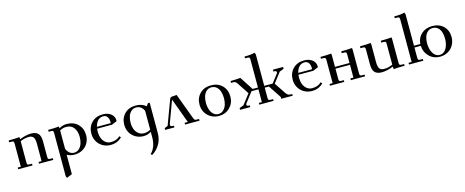

<svg xmlns="http://www.w3.org/2000/svg" viewBox="-47 -1613 6743 2783"><g transform="rotate(-15 3324.5 -221.5)"><path d="M22 -411.1V-439Q115.2 -439 185.1 -445.8L188 -418V-414.1Q284.7 -452.1 361.8 -452.1Q431.6 -452.1 465.8 -416.5Q500 -380.9 500 -294.9V-65.9Q500 -41 507.1 -33.4Q514.2 -25.9 539.1 -25.9H574.2V0H360.8V-25.9H405.8V-290Q405.8 -330.1 398.7 -355.7Q391.6 -381.3 377.4 -393.3Q363.3 -405.3 348.6 -409.2Q334 -413.1 312 -413.1Q260.7 -413.1 188 -384.8V-65.9Q188 -41 195.1 -33.4Q202.1 -25.9 227.1 -25.9H262.2V0H47.9V-25.9H94.2V-371.1Q94.2 -396 87.2 -403.6Q80.1 -411.1 55.2 -411.1Z M614.7 -411.1V-439Q708 -439 777.8 -445.8L780.8 -418Q832.5 -452.1 894.5 -452.1Q999 -452.1 1063 -388.2Q1127 -324.2 1127 -223.1Q1127 -160.2 1098.4 -107.9Q1069.8 -55.7 1016.1 -24.4Q962.4 6.8 894.5 6.8Q832 6.8 780.8 -21V270L698.7 303.2L687 274.9V-371.1Q687 -396 679.9 -403.6Q672.9 -411.1 647.9 -411.1ZM780.8 -110.8Q796.9 -70.3 825.7 -46.1Q854.5 -22 894.5 -22Q939 -22 970.7 -52.2Q1002.4 -82.5 1016.6 -127Q1030.8 -171.4 1030.8 -223.1Q1030.8 -306.6 991.7 -359.9Q952.6 -413.1 878.9 -413.1Q826.2 -413.1 780.8 -386.2Z M1205.6 -223.1Q1205.6 -323.2 1269.3 -387.7Q1333 -452.1 1436.5 -452.1Q1511.7 -452.1 1559.1 -414.1Q1606.4 -376 1606.4 -316.9Q1606.4 -308.1 1605.5 -304.2L1528.3 -272H1304.7Q1301.8 -247.6 1301.8 -223.1Q1301.8 -173.3 1318.1 -130.6Q1334.5 -87.9 1368.4 -60.1Q1402.3 -32.2 1446.8 -32.2Q1492.7 -32.2 1525.9 -44.4Q1559.1 -56.6 1587.4 -83L1606.4 -63Q1539.1 6.8 1436.5 6.8Q1369.6 6.8 1316.4 -24.7Q1263.2 -56.2 1234.4 -108.4Q1205.6 -160.6 1205.6 -223.1ZM1309.6 -298.8H1516.6Q1517.6 -304.7 1517.6 -316.9Q1517.6 -361.3 1497.6 -392.1Q1477.5 -422.9 1436.5 -422.9Q1386.7 -422.9 1354.5 -389.2Q1322.3 -355.5 1309.6 -298.8Z M1699.2 -223.1Q1699.2 -323.2 1762.9 -387.7Q1826.7 -452.1 1930.2 -452.1Q2022 -452.1 2085 -399.9L2112.3 -439H2138.2V16.1Q2138.2 113.8 2092 188.5Q2045.9 263.2 1976.1 303.2L1960 283.2Q1995.6 252.4 2020 193.4Q2044.4 134.3 2044.4 51.8V-26.9Q1993.7 6.8 1930.2 6.8Q1863.3 6.8 1810.1 -24.7Q1756.8 -56.2 1728 -108.4Q1699.2 -160.6 1699.2 -223.1ZM1795.4 -223.1Q1795.4 -174.8 1811.5 -132.3Q1827.6 -89.8 1862.8 -61Q1897.9 -32.2 1946.3 -32.2Q1999 -32.2 2044.4 -59.1V-341.8Q2008.3 -422.9 1930.2 -422.9Q1885.7 -422.9 1854.7 -395Q1823.7 -367.2 1809.6 -323Q1795.4 -278.8 1795.4 -223.1Z M2252.9 0V-25.9L2302.7 -46.9L2433.1 -397.9Q2443.4 -424.8 2451.4 -432.6Q2459.5 -440.4 2484.9 -441.9L2544.9 -445.8L2686 -65.9Q2695.3 -41 2703.4 -33.4Q2711.4 -25.9 2734.9 -25.9H2769V0H2551.8V-25.9H2600.1L2463.9 -396Q2460.4 -390.6 2454.1 -374L2340.8 -66.9Q2337.9 -58.1 2337.9 -49.8Q2337.9 -25.9 2379.9 -25.9H2392.1V0Z M2828.6 -223.1Q2828.6 -323.2 2892.3 -387.7Q2956.1 -452.1 3059.6 -452.1Q3164.1 -452.1 3227.8 -388.2Q3291.5 -324.2 3291.5 -223.1Q3291.5 -126.5 3226.6 -59.8Q3161.6 6.8 3059.6 6.8Q2992.7 6.8 2939.5 -24.7Q2886.2 -56.2 2857.4 -108.4Q2828.6 -160.6 2828.6 -223.1ZM2924.8 -223.1Q2924.8 -185.1 2933.1 -149.9Q2941.4 -114.7 2957.5 -85.9Q2973.6 -57.1 3000 -39.6Q3026.4 -22 3059.6 -22Q3104 -22 3135.7 -52.2Q3167.5 -82.5 3181.6 -127Q3195.8 -171.4 3195.8 -223.1Q3195.8 -278.8 3181.4 -323Q3167 -367.2 3135.5 -395Q3104 -422.9 3059.6 -422.9Q3015.1 -422.9 2984.1 -395Q2953.1 -367.2 2939 -323Q2924.8 -278.8 2924.8 -223.1Z M3351.6 -411.1V-439Q3437 -439 3500.5 -445.8L3631.3 -245.1H3711.4V-662.1Q3711.4 -687 3704.3 -694.6Q3697.3 -702.1 3672.4 -702.1H3639.6V-729Q3751.5 -729 3793.5 -746.1L3805.7 -717.8V-245.1H3931.6L4027.8 -370.1Q4034.7 -378.4 4034.7 -388.2Q4034.7 -400.9 4025.1 -406Q4015.6 -411.1 3995.6 -411.1H3987.8V-439H4140.6V-411.1L4076.7 -386.2L3960.4 -235.8L4073.7 -65.9Q4087.9 -44.9 4104 -35.4Q4120.1 -25.9 4144.5 -25.9H4166.5V0H3995.6V-25.9L3868.7 -217.8H3805.7V-65.9Q3805.7 -41 3812.7 -33.4Q3819.8 -25.9 3844.7 -25.9H3879.4V0H3665.5V-25.9H3711.4V-217.8H3607.4L3490.7 -66.9Q3483.4 -58.1 3483.4 -48.8Q3483.4 -36.1 3492.9 -31Q3502.4 -25.9 3522.5 -25.9H3530.8V0H3377.4V-25.9L3441.4 -50.8L3557.6 -201.2L3445.8 -371.1Q3430.2 -394 3418.9 -402.6Q3407.7 -411.1 3384.8 -411.1Z M4226.6 -223.1Q4226.6 -323.2 4290.3 -387.7Q4354 -452.1 4457.5 -452.1Q4532.7 -452.1 4580.1 -414.1Q4627.4 -376 4627.4 -316.9Q4627.4 -308.1 4626.5 -304.2L4549.3 -272H4325.7Q4322.8 -247.6 4322.8 -223.1Q4322.8 -173.3 4339.1 -130.6Q4355.5 -87.9 4389.4 -60.1Q4423.3 -32.2 4467.8 -32.2Q4513.7 -32.2 4546.9 -44.4Q4580.1 -56.6 4608.4 -83L4627.4 -63Q4560.1 6.8 4457.5 6.8Q4390.6 6.8 4337.4 -24.7Q4284.2 -56.2 4255.4 -108.4Q4226.6 -160.6 4226.6 -223.1ZM4330.6 -298.8H4537.6Q4538.6 -304.7 4538.6 -316.9Q4538.6 -361.3 4518.6 -392.1Q4498.5 -422.9 4457.5 -422.9Q4407.7 -422.9 4375.5 -389.2Q4343.3 -355.5 4330.6 -298.8Z M4701.2 -411.1V-439Q4794.4 -439 4864.3 -445.8L4867.2 -418V-245.1H5085V-371.1Q5085 -396.5 5077.9 -403.8Q5070.8 -411.1 5046.4 -411.1H5013.2V-439Q5106.4 -439 5176.3 -445.8L5179.2 -418V-65.9Q5179.2 -41 5186.3 -33.4Q5193.4 -25.9 5218.3 -25.9H5253.4V0H5039.1V-25.9H5085V-217.8H4867.2V-65.9Q4867.2 -41 4874.3 -33.4Q4881.3 -25.9 4906.2 -25.9H4941.4V0H4727.1V-25.9H4773.4V-371.1Q4773.4 -396 4766.4 -403.6Q4759.3 -411.1 4734.4 -411.1Z M5293.9 -411.1V-439Q5387.2 -439 5457 -445.8L5460 -418V-154.8Q5460 -122.6 5465.1 -99.6Q5470.2 -76.7 5478.3 -63.7Q5486.3 -50.8 5499.5 -43.5Q5512.7 -36.1 5524.7 -34.2Q5536.6 -32.2 5554.2 -32.2Q5581.1 -32.2 5607.4 -37.6Q5633.8 -43 5677.7 -61V-371.1Q5677.7 -396.5 5670.7 -403.8Q5663.6 -411.1 5639.2 -411.1H5606V-439Q5699.2 -439 5769 -445.8L5772 -418V-65.9Q5772 -41 5779.1 -33.4Q5786.1 -25.9 5811 -25.9H5846.2V0Q5751.5 0 5681.2 6.8L5677.7 -21V-32.2Q5581.5 6.8 5503.9 6.8Q5434.1 6.8 5400.1 -28.6Q5366.2 -64 5366.2 -149.9V-371.1Q5366.2 -396 5359.1 -403.6Q5352.1 -411.1 5327.1 -411.1Z M5886.7 -702.1V-729Q5998.5 -729 6040.5 -746.1L6052.7 -717.8V-245.1H6147.9Q6153.3 -336.4 6217.3 -394.3Q6281.2 -452.1 6378.9 -452.1Q6483.9 -452.1 6547.9 -389.6Q6611.8 -327.1 6611.8 -228Q6611.8 -163.6 6583 -110.1Q6554.2 -56.6 6500.5 -24.9Q6446.8 6.8 6378.9 6.8Q6281.2 6.8 6215.8 -58.8Q6150.4 -124.5 6147.9 -217.8H6052.7V-65.9Q6052.7 -41 6059.8 -33.4Q6066.9 -25.9 6091.8 -25.9H6127V0H5912.6V-25.9H5959V-662.1Q5959 -687 5951.9 -694.6Q5944.8 -702.1 5919.9 -702.1ZM6244.6 -228Q6244.6 -189.5 6252.9 -153.1Q6261.2 -116.7 6277.1 -86.7Q6293 -56.6 6319.3 -38.3Q6345.7 -20 6378.9 -20Q6413.1 -20 6439.7 -37.8Q6466.3 -55.7 6482.2 -85.7Q6498 -115.7 6506.3 -151.6Q6514.6 -187.5 6514.6 -226.1Q6514.6 -282.2 6500.7 -325.7Q6486.8 -369.1 6455.6 -396Q6424.3 -422.9 6378.9 -422.9Q6335 -422.9 6303.7 -395.5Q6272.5 -368.2 6258.5 -325.2Q6244.6 -282.2 6244.6 -228Z"/></g></svg>

Font: Dihjauti S
Style: Bold
Weight: 700
Designer: T. Christopher White
Version: Version 3.0.0